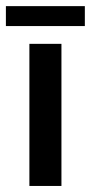

<svg xmlns="http://www.w3.org/2000/svg" viewBox="-57 -615 301 635"><path d="M40.2 -470H146.2V0H40.2ZM-37.5 -528.8V-594.7H223.6V-528.8Z"/></svg>

Font: Smooch Sans Thin
Style: Regular
Weight: 100
Designer: Robert E. Leuschke
Foundry: Robert E. Leuschke
Version: Version 1.010